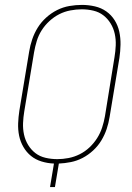

<svg xmlns="http://www.w3.org/2000/svg" viewBox="-20 -763 540 783"><path d="M184 0 200 -96Q174 -97 149.5 -104.5Q125 -112 106.5 -127Q88 -142 75.5 -163.5Q63 -185 58 -209.5Q53 -234 54 -260Q55 -286 59 -312L99 -553Q103 -578 111.5 -603Q120 -628 134 -650.5Q148 -673 168.5 -691.5Q189 -710 213 -722Q237 -734 263 -738.5Q289 -743 314 -743Q341 -743 367 -737Q393 -731 413.5 -716.5Q434 -702 447.5 -680.5Q461 -659 466.5 -633.5Q472 -608 471.5 -581Q471 -554 467 -527L427 -286Q423 -261 415 -237Q407 -213 393.5 -190.5Q380 -168 360 -149.5Q340 -131 317 -119Q294 -107 269 -102Q244 -97 220 -96L204 0ZM214 -114Q236 -114 259.5 -118.5Q283 -123 305 -134Q327 -145 345 -162Q363 -179 376 -199.5Q389 -220 396.5 -243Q404 -266 408 -289L447 -530Q451 -554 452 -578Q453 -602 448 -625Q443 -648 431 -667.5Q419 -687 401.5 -700.5Q384 -714 361 -719.5Q338 -725 313 -725Q291 -725 267 -720.5Q243 -716 221.5 -705Q200 -694 181.5 -677Q163 -660 150 -639.5Q137 -619 130 -596Q123 -573 119 -550L79 -309Q75 -285 74 -261Q73 -237 78 -214Q83 -191 95 -171.5Q107 -152 124.5 -138.5Q142 -125 165.5 -119.5Q189 -114 214 -114Z"/></svg>

Font: Iosevka Thin Oblique
Style: Regular
Weight: 100
Italic angle: -9°
Monospace: yes
Designer: Belleve Invis
Foundry: Belleve Invis
Version: Version 32.5.0; ttfautohint (v1.8.4)